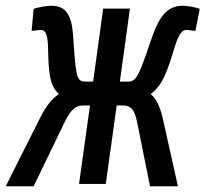

<svg xmlns="http://www.w3.org/2000/svg" viewBox="-51 -610 715 668"><path d="M224 30H317L355 -243H379C413 -243 421 -212 428 -175L471 38H568L516 -195C508 -231 496 -264 473 -283C514 -312 530 -358 558 -450C572 -494 583 -506 599 -506C607 -506 621 -502 629 -503L644 -579C631 -585 599 -590 585 -590C533 -590 505 -555 481 -489C435 -357 427 -326 395 -326H366L401 -580H308L273 -326H244C212 -326 213 -357 203 -489C198 -555 180 -590 128 -590C114 -590 80 -585 66 -579L59 -503C67 -502 82 -506 90 -506C106 -506 114 -494 116 -450C118 -358 121 -312 154 -283C125 -264 104 -231 86 -195L-31 38H66L169 -175C187 -212 203 -243 237 -243H262Z"/></svg>

Font: Smiley Sans Oblique
Style: Regular
Weight: 400
Italic angle: -8°
Designer: oooooohmygosh, Nagisa Chen, Janine Sui, Heda Shi, Jian Li
Foundry: atelierAnchor
Version: Version 2.0.1